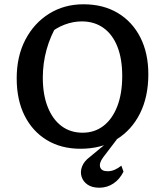

<svg xmlns="http://www.w3.org/2000/svg" viewBox="-20 -685 763 897"><path d="M356 10Q266 10 199 -30.5Q132 -71 95 -144.5Q58 -218 58 -319Q58 -422 98.5 -499.5Q139 -577 209.5 -621Q280 -665 370 -665Q462 -665 530 -624.5Q598 -584 635.5 -510.5Q673 -437 673 -338Q673 -233 634 -155Q595 -77 524 -33.5Q453 10 356 10ZM366 -65Q422 -65 463.5 -97Q505 -129 528 -188.5Q551 -248 551 -330Q551 -410 528.5 -467Q506 -524 463.5 -554.5Q421 -585 362 -585Q322 -585 282 -570Q242 -555 207 -525L251 -577Q180 -458 180 -322Q180 -243 203 -185Q226 -127 267.5 -96Q309 -65 366 -65ZM444 192Q410 192 389 177.5Q368 163 361 140Q354 117 363.5 92.5Q373 68 400 48L499 -34H526L462 50Q442 77 448 96Q454 115 483 115Q500 115 516 108Q532 101 547 89L557 117Q539 153 509.5 172.5Q480 192 444 192Z"/></svg>

Font: Piazzolla 24pt SemiBold
Style: Regular
Weight: 600
Designer: Juan Pablo del Peral
Foundry: Huerta Tipografica
Version: Version 2.005